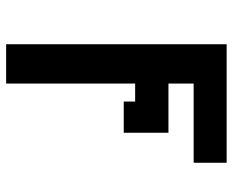

<svg xmlns="http://www.w3.org/2000/svg" viewBox="-88 -472 775 640"><g transform="rotate(90 300.0 -152.5)"><path d="M128 215V-520H523V-410H259V-326H423V-177H319V-215H259V215Z"/></g></svg>

Font: Iosevka HT Extrabold Extended
Style: Regular
Weight: 800
Width: 7
Monospace: yes
Designer: Belleve Invis
Foundry: Belleve Invis
Version: Version 32.3.0; ttfautohint (v1.8.4)